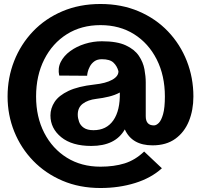

<svg xmlns="http://www.w3.org/2000/svg" viewBox="-20 -717 1008 963"><path d="M484 226Q379 226 293.5 189.5Q208 153 146.5 89.5Q85 26 51.5 -57Q18 -140 18 -233Q18 -327 51 -411Q84 -495 145.5 -559.5Q207 -624 293 -660.5Q379 -697 484 -697Q589 -697 675 -660.5Q761 -624 822.5 -559.5Q884 -495 917 -411Q950 -327 950 -233Q950 -165 927.5 -109.5Q905 -54 859.5 -21Q814 12 745 12Q642 12 606 -68Q559 15 438 15Q341 15 287 -29Q233 -73 233 -138Q233 -174 254 -206Q275 -238 323.5 -261Q372 -284 453 -293Q511 -299 543 -317Q575 -335 574 -360Q567 -386 549 -403Q531 -420 491 -420Q468 -420 453.5 -409.5Q439 -399 431 -384Q423 -369 420 -356Q417 -343 417 -337L277 -338Q269 -375 284.5 -406Q300 -437 332 -460.5Q364 -484 405.5 -497Q447 -510 491 -510Q567 -510 611 -489.5Q655 -469 676.5 -437Q698 -405 704.5 -369.5Q711 -334 711 -304V-134Q711 -88 752 -88Q764 -88 776.5 -100.5Q789 -113 798 -144.5Q807 -176 807 -233Q807 -338 766 -419Q725 -500 652.5 -545.5Q580 -591 484 -591Q388 -591 315.5 -545.5Q243 -500 202 -419Q161 -338 161 -233Q161 -130 202 -50.5Q243 29 315.5 74Q388 119 484 119Q552 119 605 102.5Q658 86 703 43L792 127Q738 176 657.5 201Q577 226 484 226ZM449 -64Q514 -64 548.5 -113.5Q583 -163 581 -253Q557 -240 526.5 -232.5Q496 -225 462 -221Q421 -216 395.5 -197Q370 -178 370 -142Q370 -125 376.5 -106.5Q383 -88 400.5 -76Q418 -64 449 -64Z"/></svg>

Font: Panamera
Style: Bold
Weight: 700
Designer: Bastien Sozeau
Foundry: NBR — Bastien Sozeau
Version: Version 3.002; ttfautohint (v1.8.4.7-5d5b);gftools[0.9.33]